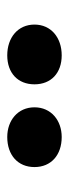

<svg xmlns="http://www.w3.org/2000/svg" viewBox="154 -932 194 543"><g transform="rotate(-90 251.5 -661.0)"><path d="M366 -584C416 -584 453 -614 453 -661C453 -708 416 -738 366 -738C316 -738 284 -708 284 -661C284 -614 316 -584 366 -584ZM135 -584C182 -584 219 -614 219 -661C219 -708 182 -738 135 -738C84 -738 50 -708 50 -661C50 -614 84 -584 135 -584Z"/></g></svg>

Font: Fixel Display ExtraBold
Style: Regular
Weight: 800
Designer: AlfaBravo + MacPaw
Foundry: Kyrylo Tkachov, Marchela Mozhyna, Serhii Makarenko, Maria Weinstein, Zakhar Kryvoshyya
Version: Version 1.211